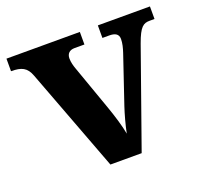

<svg xmlns="http://www.w3.org/2000/svg" viewBox="-99 -649 804 762"><g transform="rotate(-20 303.0 -268.0)"><path d="M80 -435 244 0H376L521 -410C544 -474 559 -483 586 -483H606V-536H386V-483H415C438 -483 454 -476 454 -454C454 -436 449 -417 443 -399L375 -198C366 -171 353 -125 347 -93C341 -127 326 -176 311 -218L244 -407C240 -418 235 -435 235 -451C235 -472 248 -483 268 -483H310V-536H0V-483C44 -483 66 -473 80 -435Z"/></g></svg>

Font: Noto Nastaliq Urdu
Style: Bold
Weight: 700
Designer: Monotype Design Team (Patrick Giasson: type design, Kamal Mansour: OpenType code, Glenda Bellarosa). Updated by Simon Co
Foundry: Monotype Imaging Inc., Simon Cozens
Version: Version 3.009